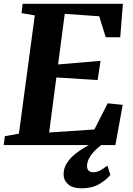

<svg xmlns="http://www.w3.org/2000/svg" viewBox="-28 -763 700 1010"><path d="M-8.5 0 -2.5 -46.5 71.5 -60 155 -682 85.5 -694 91 -743H618.5L604.5 -567H528L494 -677.5L312.5 -690L277.5 -424L501 -443L485.5 -342L268.5 -355.5L230.5 -66L468.5 -82L538.5 -219.5L617.5 -211.5L579 0ZM402.5 227.5Q353.5 227.5 330 206.2Q306.5 185 306.5 155Q306.5 122.5 323.2 96Q340 69.5 366 48.2Q392 27 421.2 10.2Q450.5 -6.5 475 -19L503 -28L528.5 -16.5Q497.5 3.5 475.5 25Q453.5 46.5 442 67.5Q430.5 88.5 430 107.5Q429.5 128 439 135.5Q448.5 143 463 143Q483 143 500 133.2Q517 123.5 537 108L552.5 157Q533 182 494.8 204.8Q456.5 227.5 402.5 227.5Z"/></svg>

Font: Merriweather 28pt ExtraBold
Style: Italic
Weight: 800
Italic angle: -7.8°
Version: Version 2.101